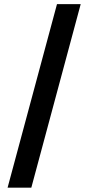

<svg xmlns="http://www.w3.org/2000/svg" viewBox="-20 -781 419 911"><path d="M128.6 109.4H16L250.4 -761.4H362.9Z"/></svg>

Font: Interop SemBd
Style: Regular
Weight: 600
Designer: Rasmus Andersson, Google, Jang Haemin
Foundry: jhaemin
Version: Version 1.008